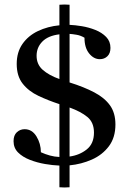

<svg xmlns="http://www.w3.org/2000/svg" viewBox="-20 -726 571 850"><path d="M243 103V7Q214 6 179 0Q144 -6 112 -18.5Q80 -31 60 -51Q40 -71 40 -101Q40 -127 54.5 -140.5Q69 -154 89 -154Q122 -154 141.5 -122Q161 -90 161 -52Q181 -43 201 -37.5Q221 -32 243 -31V-265Q194 -281 150.5 -301.5Q107 -322 80.5 -355.5Q54 -389 54 -443Q54 -495 79.5 -531.5Q105 -568 148 -588.5Q191 -609 243 -614V-705Q266 -707 288 -705V-616Q312 -615 342.5 -610Q373 -605 402 -593.5Q431 -582 450 -562.5Q469 -543 469 -514Q469 -490 455.5 -477Q442 -464 422 -464Q395 -464 374.5 -489.5Q354 -515 354 -559Q337 -569 319.5 -572Q302 -575 288 -576V-361Q352 -341 397.5 -317Q443 -293 467 -259.5Q491 -226 491 -175Q491 -117 462 -78.5Q433 -40 386.5 -19.5Q340 1 288 6V103Q266 105 243 103ZM288 -33Q332 -39 364 -64.5Q396 -90 396 -139Q396 -184 367 -208Q338 -232 288 -250ZM243 -376V-574Q193 -568 167.5 -542Q142 -516 142 -479Q142 -441 169 -417Q196 -393 243 -376Z"/></svg>

Font: Tiro Tamil
Style: Regular
Weight: 400
Designer: Tamil: Fernando Mello & Fiona Ross. Latin: John Hudson.
Foundry: Tiro Typeworks Ltd.
Version: Version 1.52